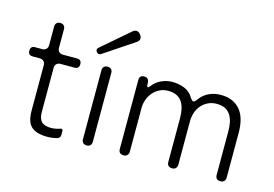

<svg xmlns="http://www.w3.org/2000/svg" viewBox="-96 -921 1608 1128"><g transform="rotate(15 708.5 -357.5)"><path d="M261 11Q195 11 164 -17Q133 -45 133 -113V-391Q133 -405 124 -414Q115 -423 101 -423H57Q29 -423 29 -451Q29 -479 57 -479H101Q115 -479 124 -488Q133 -497 133 -511V-625Q133 -639 141 -647Q149 -655 163 -655Q177 -655 185 -647Q193 -639 193 -625V-511Q193 -497 202 -488Q211 -479 225 -479H311Q339 -479 339 -451Q339 -423 311 -423H225Q211 -423 202 -414Q193 -405 193 -391V-123Q193 -81 211 -63Q229 -45 271 -45Q285 -45 307 -50Q312 -52 315.5 -52.5Q319 -53 323 -55Q339 -60 339 -44V-21Q339 -12 334 -5.5Q329 1 321 3Q315 5 303 7Q283 11 261 11Z M415 -545Q403 -560 417 -572L585 -717Q596 -726 607 -726Q621 -726 631 -713L633 -710Q643 -698 641 -685Q639 -672 626 -664L442 -541Q437 -537 430 -537Q421 -537 415 -545ZM468 -30V-449Q468 -463 476 -471Q484 -479 498 -479Q512 -479 520 -471Q528 -463 528 -449V-30Q528 -16 520 -8Q512 0 498 0Q484 0 476 -8Q468 -16 468 -30Z M692 -31V-451Q692 -479 721 -479Q748 -479 750 -451L751 -442Q751 -423 757 -423Q762 -423 771 -435Q791 -462 823.5 -476.5Q856 -491 889 -491Q927 -491 962 -477.5Q997 -464 1017 -430Q1029 -412 1037 -412Q1045 -412 1056 -428Q1079 -460 1112 -475.5Q1145 -491 1184 -491Q1227 -491 1257 -476.5Q1287 -462 1306 -437Q1325 -412 1333.5 -378Q1342 -344 1342 -305V-31Q1342 -17 1334 -8.5Q1326 0 1312 0Q1281 0 1281 -31V-296Q1281 -324 1276 -349Q1271 -374 1259 -393Q1247 -412 1226.5 -423Q1206 -434 1174 -434Q1145 -434 1121.5 -422.5Q1098 -411 1081.5 -392Q1065 -373 1056.5 -347.5Q1048 -322 1048 -295V-31Q1048 -17 1040 -8.5Q1032 0 1018 0Q987 0 987 -31V-296Q987 -324 982 -349Q977 -374 965 -393Q953 -412 932 -423Q911 -434 879 -434Q851 -434 827.5 -422.5Q804 -411 787.5 -391.5Q771 -372 762 -347.5Q753 -323 753 -296V-31Q753 -17 745 -8.5Q737 0 723 0Q692 0 692 -31Z"/></g></svg>

Font: Higure Gothic
Style: Regular
Weight: 400
Designer: Yoshimichi Ohira
Foundry: Positype
Version: Version 1.000